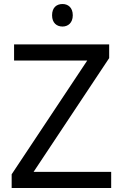

<svg xmlns="http://www.w3.org/2000/svg" viewBox="-20 -935 612 955"><path d="M291 -915C262 -915 239 -898 239 -859C239 -821 262 -803 291 -803C318 -803 342 -821 342 -859C342 -898 318 -915 291 -915ZM533 0V-80H147L523 -646V-714H50V-634H414L38 -68V0Z"/></svg>

Font: Noto Sans Sinhala UI
Style: Regular
Weight: 400
Designer: Jelle Bosma - Monotype Design Team
Foundry: Monotype Imaging Inc.
Version: Version 2.006